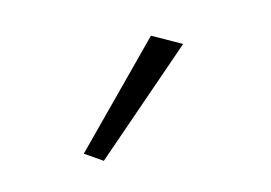

<svg xmlns="http://www.w3.org/2000/svg" viewBox="-42 -769 449 318"><g transform="rotate(-15 183.0 -610.0)"><path d="M281 -673 104 -520 75 -540 233 -700Z"/></g></svg>

Font: Jost* Light
Style: Regular
Weight: 300
Version: Version 3.7